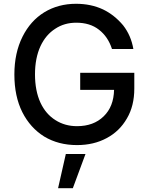

<svg xmlns="http://www.w3.org/2000/svg" viewBox="-20 -757 789 1015"><path d="M503 -600Q456 -637 383 -637Q320 -637 272 -605Q222 -573 194 -513Q165 -450 165 -364Q165 -277 194 -214Q222 -154 273 -122Q323 -90 387 -90Q475 -90 528 -142Q581 -193 583 -282H404V-372H690V-289Q690 -197 651 -131Q612 -63 544 -27Q476 10 387 10Q289 10 214 -35Q140 -81 98 -164Q56 -248 56 -363Q56 -477 99 -563Q141 -647 214 -692Q288 -737 382 -737Q461 -737 525 -707Q585 -678 631 -623Q673 -569 685 -498H572Q551 -563 503 -600ZM432 57 365 238H287L328 57Z"/></svg>

Font: Sinter Medium
Style: Regular
Weight: 500
Foundry: Adobe & rsms
Version: Version 1.000